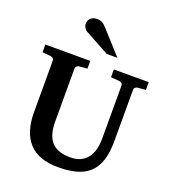

<svg xmlns="http://www.w3.org/2000/svg" viewBox="-165 -1051 1060 1189"><g transform="rotate(20 364.5 -456.5)"><path d="M649.9 -615.2Q641.6 -614.3 634.8 -608.4Q627.9 -602.5 627.9 -592.8V-253.9Q627.9 -180.2 611.3 -128.7Q594.7 -77.1 561 -44.9Q527.3 -12.7 475.8 1.7Q424.3 16.1 354 16.1Q225.1 16.1 162.1 -53Q99.1 -122.1 99.1 -253.9V-592.8Q99.1 -602.5 92 -608.4Q85 -614.3 76.2 -615.2L22 -620.1V-670.9H317.9V-620.1L264.2 -615.2Q255.9 -614.3 249 -608.4Q242.2 -602.5 242.2 -592.8V-246.1Q242.2 -152.3 281.7 -109.6Q321.3 -66.9 403.8 -66.9Q443.4 -66.9 471.2 -79.8Q499 -92.8 517.1 -116.2Q535.2 -139.6 543.5 -172.6Q551.8 -205.6 551.8 -246.1V-592.8Q551.8 -602.5 545.4 -608.4Q539.1 -614.3 529.8 -615.2L473.1 -620.1V-670.9H703.1V-620.1ZM399.4 -746.1 237.3 -834.5Q231.9 -837.4 227.5 -842.5Q223.1 -847.7 219.7 -853.5Q216.3 -859.4 214.4 -865.5Q212.4 -871.6 212.4 -876.5Q212.4 -885.3 215.3 -894.8Q218.3 -904.3 224.9 -911.9Q231.4 -919.4 242.4 -924.3Q253.4 -929.2 269.5 -929.2Q279.8 -929.2 287.6 -927.7Q295.4 -926.3 302.5 -922.6Q309.6 -918.9 316.7 -912.8Q323.7 -906.7 332.5 -897.5L469.2 -746.1Z"/></g></svg>

Font: Charis SIL
Style: Bold
Weight: 700
Foundry: SIL International
Version: Version 4.112